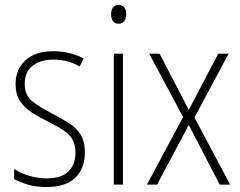

<svg xmlns="http://www.w3.org/2000/svg" viewBox="-20 -746 970 776"><path d="M323 -130Q323 -65 284 -27.5Q245 10 168 10Q126 10 92.5 0Q59 -10 37 -22V-63Q64 -46 98 -35.5Q132 -25 168 -25Q228 -25 256.5 -53Q285 -81 285 -130Q285 -163 272 -184Q259 -205 234 -221Q209 -237 175 -254Q137 -273 107.5 -292Q78 -311 60.5 -338Q43 -365 43 -407Q43 -465 82.5 -502Q122 -539 196 -539Q231 -539 262 -531Q293 -523 318 -510L302 -477Q257 -505 195 -505Q143 -505 111.5 -480Q80 -455 80 -407Q80 -362 109 -338Q138 -314 191 -287Q227 -268 257.5 -249Q288 -230 305.5 -202.5Q323 -175 323 -130Z M460 -726Q476 -726 483 -715Q490 -704 490 -689Q490 -671 482 -660.5Q474 -650 459 -650Q444 -650 436.5 -661Q429 -672 429 -688Q429 -704 436 -715Q443 -726 460 -726ZM477 -529V0H440V-529Z M720 -273 583 -529H625L743 -302L862 -529H904L766 -271L910 0H868L743 -241L615 0H574Z"/></svg>

Font: Noto Sans Arabic Cond ExtLt
Style: Regular
Weight: 200
Width: 3
Designer: Monotype Design Team, Nadine Chahine, Nizar Qandah and Khaled Hosny
Foundry: Monotype Imaging Inc.
Version: Version 2.012; ttfautohint (v1.8.4.7-5d5b)